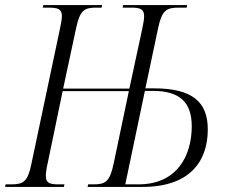

<svg xmlns="http://www.w3.org/2000/svg" viewBox="-42 -734 892 754"><path d="M-22 0H209L211 -10H188C153 -10 138 -15 138 -43C138 -54 140 -71 145 -92L204 -376H464L404 -90C389 -20 372 -10 325 -10H304L302 0H518C702 0 774 -99 774 -226C774 -334 713 -387 563 -387H529L579 -624C594 -694 612 -704 659 -704H691L693 -714H441L440 -704H473C508 -704 524 -699 524 -670C524 -659 521 -641 516 -618L466 -386H206L257 -624C272 -694 289 -704 336 -704H357L359 -714H128L126 -704H148C185 -704 201 -699 201 -671C201 -659 198 -642 193 -619L81 -89C67 -20 49 -10 2 -10H-20ZM502 -10H450L527 -377H559C664 -377 711 -332 711 -238C711 -122 653 -10 502 -10Z"/></svg>

Font: Noto Serif Display Condensed Light
Style: Italic
Weight: 300
Width: 3
Italic angle: -12°
Designer: Monotype Design Team
Foundry: Monotype Imaging Inc.
Version: Version 2.009